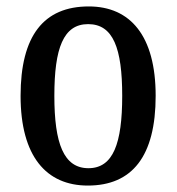

<svg xmlns="http://www.w3.org/2000/svg" viewBox="-20 -567 549 597"><path d="M253 10C391 10 464 -81 464 -269C464 -456 385 -547 256 -547C116 -547 44 -456 44 -269C44 -81 124 10 253 10ZM255 -44C178 -44 149 -121 149 -269C149 -417 177 -492 254 -492C332 -492 360 -417 360 -269C360 -121 332 -44 255 -44Z"/></svg>

Font: Noto Serif Devanagari Condensed Medium
Style: Regular
Weight: 500
Width: 3
Designer: Universal Thirst, Indian Type Foundry and the Monotype Design Team
Foundry: Monotype Imaging Inc.
Version: Version 2.004